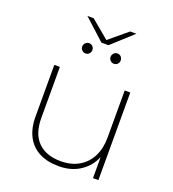

<svg xmlns="http://www.w3.org/2000/svg" viewBox="-149 -952 965 1069"><g transform="rotate(20 333.0 -417.5)"><path d="M320 3Q253 3 205 -21.5Q157 -46 131 -94.5Q105 -143 105 -214V-519H138V-216Q138 -123 186 -75Q234 -27 321 -27Q383 -27 428.5 -53.5Q474 -80 498 -128Q522 -176 522 -239V-519H555V0H523V-125Q500 -69 451 -35Q397 3 320 3ZM414 -638Q402 -638 393 -647Q384 -656 384 -668Q384 -681 393 -690Q402 -699 414 -699Q427 -699 435.5 -690Q444 -681 444 -668Q444 -656 435.5 -647Q427 -638 414 -638ZM246 -638Q234 -638 225 -647Q216 -656 216 -668Q216 -681 225 -690Q234 -699 246 -699Q259 -699 267.5 -690Q276 -681 276 -668Q276 -656 267.5 -647Q259 -638 246 -638ZM309 -725 185 -838H222L330 -748L438 -838H475L351 -725Z"/></g></svg>

Font: Montserrat Thin ExtraLight
Style: Regular
Weight: 250
Version: Version 9.000